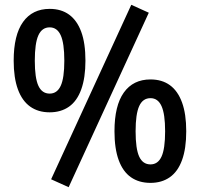

<svg xmlns="http://www.w3.org/2000/svg" viewBox="-20 -752 832 800"><path d="M266 28 193 -5 527 -732 600 -699ZM187 -284Q139 -284 105.5 -308Q72 -332 54.5 -380Q37 -428 37 -499Q37 -606 76 -660.5Q115 -715 187 -715Q235 -715 268 -691Q301 -667 318.5 -619.5Q336 -572 336 -499Q336 -428 318.5 -379.5Q301 -331 267.5 -307.5Q234 -284 187 -284ZM187 -362Q218 -362 233 -394.5Q248 -427 248 -499Q248 -572 233 -605Q218 -638 187 -638Q155 -638 140 -605Q125 -572 125 -499Q125 -427 140 -394.5Q155 -362 187 -362ZM607 10Q559 10 525.5 -13.5Q492 -37 474.5 -85Q457 -133 457 -205Q457 -312 496 -366.5Q535 -421 607 -421Q655 -421 688 -397Q721 -373 738.5 -325Q756 -277 756 -205Q756 -133 738.5 -85Q721 -37 687.5 -13.5Q654 10 607 10ZM607 -67Q638 -67 653 -99.5Q668 -132 668 -205Q668 -277 653 -310Q638 -343 607 -343Q575 -343 560 -310Q545 -277 545 -205Q545 -132 560 -99.5Q575 -67 607 -67Z"/></svg>

Font: Nunito Sans 10pt Condensed
Style: Bold
Weight: 700
Width: 3
Designer: Vernon Adams
Foundry: Vernon Adams
Version: Version 3.101;gftools[0.9.27]